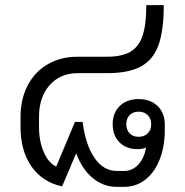

<svg xmlns="http://www.w3.org/2000/svg" viewBox="-20 -720 722 748"><path d="M622 -234V-214Q622 -149 602 -98.5Q582 -48 546 -20Q510 8 463 8H435Q382 8 340.5 -27Q299 -62 277 -123L222 6Q146 -10 103 -71Q60 -132 60 -225V-264Q60 -334 88 -387.5Q116 -441 166.5 -470Q217 -499 283 -499H397Q455 -499 488 -518.5Q521 -538 535.5 -581Q550 -624 550 -700H618Q618 -600 597 -543Q576 -486 528 -460.5Q480 -435 397 -435H283Q215 -435 173.5 -388.5Q132 -342 132 -264V-225Q132 -170 150.5 -127.5Q169 -85 199 -71L272 -245H302Q313 -156 348 -105Q383 -54 435 -54H463Q496 -54 519 -79Q542 -104 549 -145Q536 -139 515 -139Q472 -139 445.5 -165.5Q419 -192 419 -236Q419 -280 446.5 -307Q474 -334 520 -334Q566 -334 594 -307Q622 -280 622 -234ZM569 -236Q569 -258 555.5 -271.5Q542 -285 520 -285Q498 -285 485 -271.5Q472 -258 472 -236Q472 -214 485 -200.5Q498 -187 520 -187Q542 -187 555.5 -200.5Q569 -214 569 -236Z"/></svg>

Font: Stavian Regular
Style: Regular
Weight: 400
Version: Version 1.000; ttfautohint (v1.6)